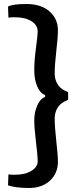

<svg xmlns="http://www.w3.org/2000/svg" viewBox="-20 -754 410 958"><path d="M20 -721Q41 -734 112.5 -734Q184 -734 226.5 -697.5Q269 -661 269 -602Q269 -570 261 -500Q253 -430 253 -389Q253 -348 276 -322Q287 -308 320 -294V-256Q287 -242 276 -228Q253 -202 253 -161Q253 -120 261 -49Q269 22 269 52Q269 111 229 147.5Q189 184 125 184Q61 184 20 171L22 116Q36 118 52 118Q105 118 136.5 98.5Q168 79 168 51Q168 23 159.5 -46Q151 -115 151 -154.5Q151 -194 166 -228Q181 -262 205 -270V-280Q181 -288 166 -322Q151 -356 151 -405Q151 -454 159.5 -515.5Q168 -577 168 -597Q168 -629 136.5 -648.5Q105 -668 52 -668Q36 -668 22 -666Z"/></svg>

Font: Karma
Style: Bold
Weight: 700
Designer: Joana Correia
Foundry: Indian Type Foundry
Version: Version 1.202;PS 1.0;hotconv 1.0.78;makeotf.lib2.5.61930; tt